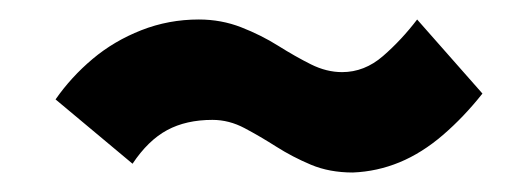

<svg xmlns="http://www.w3.org/2000/svg" viewBox="-20 -420 540 197"><path d="M342 -243Q318 -243 299 -251Q280 -259 263.5 -269.5Q247 -280 231 -288.5Q215 -297 198 -297Q171 -297 151.5 -286.5Q132 -276 116 -252L37 -318Q53 -341 75 -359.5Q97 -378 125 -389Q153 -400 184 -400Q207 -400 227.5 -392Q248 -384 265.5 -373Q283 -362 299 -354Q315 -346 331 -346Q354 -346 373 -362.5Q392 -379 408 -400L475 -324Q456 -300 434.5 -281.5Q413 -263 390 -253.5Q367 -244 342 -243Z"/></svg>

Font: Inconsolata ExtraBold
Style: Regular
Weight: 800
Designer: Raph Levien, Cyreal, Brenton Simpson
Foundry: Raph Levien, Cyreal, Google
Version: Version 3.001